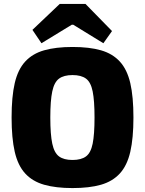

<svg xmlns="http://www.w3.org/2000/svg" viewBox="-20 -943 738 977"><path d="M349 -704Q435 -704 494 -687Q553 -670 590 -629.5Q627 -589 643 -520Q659 -451 659 -345Q659 -240 643 -170.5Q627 -101 590 -60.5Q553 -20 494 -3Q435 14 349 14Q264 14 204.5 -3Q145 -20 108 -60.5Q71 -101 55 -170.5Q39 -240 39 -345Q39 -451 55 -520Q71 -589 108 -629.5Q145 -670 204.5 -687Q264 -704 349 -704ZM349 -561Q305 -561 280.5 -543Q256 -525 246 -478Q236 -431 236 -345Q236 -259 246 -212Q256 -165 280.5 -147Q305 -129 349 -129Q393 -129 417.5 -147Q442 -165 451.5 -212Q461 -259 461 -345Q461 -431 451.5 -478Q442 -525 417.5 -543Q393 -561 349 -561ZM415 -923 550 -785 506 -723 353 -817H345L191 -723L145 -791L284 -923Z"/></svg>

Font: Exo 2 ExtraBold
Style: Regular
Weight: 800
Designer: Natanael Gama
Foundry: Natanael Gama
Version: Version 2.010